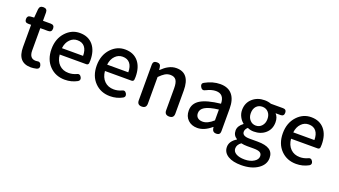

<svg xmlns="http://www.w3.org/2000/svg" viewBox="-72 -1355 3979 2254"><g transform="rotate(20 1917.0 -227.5)"><path d="M272 13Q105 13 105 -180V-458H68Q25 -458 25 -502Q25 -544 66 -547L110 -550L119 -657Q124 -702 170 -702Q220 -702 220 -654V-550H317Q363 -550 363 -504Q363 -458 317 -458H291H220V-179Q220 -79 300 -79Q307 -79 311 -80Q359 -92 370 -46Q380 -7 342 4Q302 13 272 13Z M695 13Q580 13 505 -63Q427 -142 427 -274Q427 -403 504 -486Q577 -564 678 -564Q785 -564 845 -492Q902 -423 902 -303Q902 -288 900 -268Q896 -245 871 -245H718H540Q547 -167 592.5 -122Q638 -77 710 -77Q758 -77 803 -97Q841 -118 862 -80Q880 -45 849 -26Q778 13 695 13ZM539 -324H671H803Q803 -396 771.5 -435Q740 -474 680 -474Q626 -474 588 -435Q547 -394 539 -324Z M1260 13Q1145 13 1070 -63Q992 -142 992 -274Q992 -403 1069 -486Q1142 -564 1243 -564Q1350 -564 1410 -492Q1467 -423 1467 -303Q1467 -288 1465 -268Q1461 -245 1436 -245H1283H1105Q1112 -167 1157.5 -122Q1203 -77 1275 -77Q1323 -77 1368 -97Q1406 -118 1427 -80Q1445 -45 1414 -26Q1343 13 1260 13ZM1104 -324H1236H1368Q1368 -396 1336.5 -435Q1305 -474 1245 -474Q1191 -474 1153 -435Q1112 -394 1104 -324Z M1653 0Q1596 0 1596 -57V-275V-503Q1596 -550 1645 -550Q1691 -550 1695 -507L1699 -474H1702Q1746 -517 1784 -537Q1832 -564 1884 -564Q2053 -564 2053 -346V-57Q2053 0 1996 0Q1938 0 1938 -57V-332Q1938 -403 1916 -434Q1894 -465 1845 -465Q1809 -465 1777 -446Q1750 -430 1710 -390V-57Q1710 0 1653 0Z M2350 13Q2278 13 2233 -30.5Q2188 -74 2188 -146Q2188 -234 2266.5 -282.5Q2345 -331 2517 -350Q2515 -470 2412 -470Q2357 -470 2293 -437Q2253 -415 2231 -455Q2210 -493 2243 -511Q2338 -564 2432 -564Q2533 -564 2583 -502Q2632 -443 2632 -331V-165V-47Q2632 0 2583 0Q2539 0 2531 -42L2528 -63H2525Q2437 13 2350 13ZM2385 -78Q2447 -78 2517 -142V-209V-277Q2399 -263 2347 -231Q2299 -202 2299 -154Q2299 -115 2324 -96Q2346 -78 2385 -78Z M2983 247Q2880 247 2820 211Q2755 172 2755 102Q2755 31 2835 -18V-23Q2785 -53 2785 -114Q2785 -171 2846 -216V-220Q2815 -244 2796 -280Q2774 -320 2774 -366Q2774 -457 2838 -512Q2898 -564 2987 -564Q3030 -564 3067 -550H3164H3219Q3262 -550 3262 -507Q3262 -464 3219 -464H3157Q3193 -426 3193 -363Q3193 -276 3133 -224Q3076 -174 2987 -174Q2947 -174 2910 -191Q2880 -164 2880 -133Q2880 -79 2972 -79H3073Q3172 -79 3221 -47Q3271 -14 3271 55Q3271 137 3193 191Q3112 247 2983 247ZM3000 171Q3069 171 3116 141Q3160 113 3160 73Q3160 40 3134 26Q3110 13 3057 13H2974Q2937 13 2900 5Q2853 39 2853 85Q2853 125 2892.5 148Q2932 171 3000 171ZM2987 -248Q3031 -248 3060 -280Q3091 -313 3091 -366.5Q3091 -420 3061 -452Q3032 -483 2987 -483Q2942 -483 2913 -453Q2883 -421 2883 -366Q2883 -313 2914 -280Q2943 -248 2987 -248Z M3585 13Q3470 13 3395 -63Q3317 -142 3317 -274Q3317 -403 3394 -486Q3467 -564 3568 -564Q3675 -564 3735 -492Q3792 -423 3792 -303Q3792 -288 3790 -268Q3786 -245 3761 -245H3608H3430Q3437 -167 3482.5 -122Q3528 -77 3600 -77Q3648 -77 3693 -97Q3731 -118 3752 -80Q3770 -45 3739 -26Q3668 13 3585 13ZM3429 -324H3561H3693Q3693 -396 3661.5 -435Q3630 -474 3570 -474Q3516 -474 3478 -435Q3437 -394 3429 -324Z"/></g></svg>

Font: GenSenRounded JP M
Style: Regular
Weight: 500
Version: Version 1.501;PS 1;hotconv 16.6.51;makeotf.lib2.5.65220